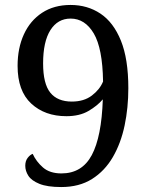

<svg xmlns="http://www.w3.org/2000/svg" viewBox="-20 -744 599 775"><path d="M227 11Q171 11 139 -2Q107 -15 94.5 -34.5Q82 -54 82 -75Q82 -94 91.5 -106.5Q101 -119 112 -123Q126 -92 153.5 -68Q181 -44 228 -44Q311 -44 350.5 -118Q390 -192 395 -343Q373 -317 337 -296Q301 -275 248 -275Q161 -275 106 -326Q51 -377 51 -478Q51 -550 76.5 -605.5Q102 -661 150 -692.5Q198 -724 265 -724Q333 -724 385.5 -689Q438 -654 468 -580Q498 -506 498 -388Q498 -309 483 -237.5Q468 -166 435.5 -110Q403 -54 351.5 -21.5Q300 11 227 11ZM270 -334Q319 -334 351 -358.5Q383 -383 396 -415Q394 -549 358.5 -609Q323 -669 265 -669Q213 -669 183.5 -622.5Q154 -576 154 -488Q154 -406 183 -370Q212 -334 270 -334Z"/></svg>

Font: Noto Serif Toto
Style: Regular
Weight: 400
Designer: Monotype Design Team
Foundry: Monotype Imaging Inc.
Version: Version 2.001